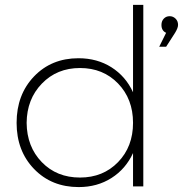

<svg xmlns="http://www.w3.org/2000/svg" viewBox="-20 -762 748 785"><path d="M523.9 -742.2H565.9V0H523.9V-136.2Q494.1 -71.3 435.8 -34.2Q377.4 2.9 301.8 2.9Q190.9 2.9 119.4 -71Q47.9 -145 47.9 -259.8Q47.9 -375 119.1 -449.5Q190.4 -523.9 300.8 -523.9Q377.4 -523.9 435.8 -486.8Q494.1 -449.7 523.9 -384.8ZM673.8 -695.8Q687.5 -695.8 697.8 -685.8Q708 -675.8 708 -660.2Q708 -647.9 695.8 -627.9L659.2 -570.8H630.9L659.2 -627.9Q640.1 -636.2 640.1 -660.2Q640.1 -675.8 649.7 -685.8Q659.2 -695.8 673.8 -695.8ZM307.1 -36.1Q401.4 -36.1 462.6 -99.1Q523.9 -162.1 523.9 -259.8Q523.9 -357.4 462.6 -420.7Q401.4 -483.9 307.1 -483.9Q212.9 -483.9 151.4 -420.4Q89.8 -356.9 88.9 -259.8Q89.8 -162.1 150.9 -99.1Q211.9 -36.1 307.1 -36.1Z"/></svg>

Font: Montserrat Ultra Light
Style: Regular
Weight: 200
Designer: Julieta Ulanovsky
Foundry: Julieta Ulanovsky
Version: Version 3.001;PS 003.001;hotconv 1.0.70;makeotf.lib2.5.58329